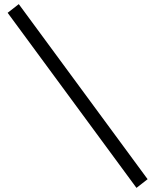

<svg xmlns="http://www.w3.org/2000/svg" viewBox="-20 -751 752 930"><path d="M695 117 641 159 17 -689 71 -731Z"/></svg>

Font: Zaghawa Beria
Style: Regular
Weight: 400
Designer: Anonymous
Foundry: Designed by a volunteer who chooses to remain anonymous, in cooperation with SIL International and the Mission Protestan
Version: Version 1.001